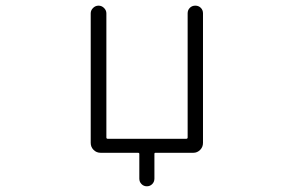

<svg xmlns="http://www.w3.org/2000/svg" viewBox="-20 -565 1040 683"><path d="M647.5 -517.6Q647.5 -529.3 655.3 -537.1Q663.1 -544.9 674.8 -544.9Q686.5 -544.9 694.3 -537.1Q702.1 -529.3 702.1 -517.6V-56.6Q702.1 -42 691.9 -31.7Q681.6 -21.5 668 -21.5H533.2Q529.3 -21.5 529.3 -17.6V70.3Q529.3 82 521.5 89.8Q513.7 97.7 502.4 97.7Q491.2 97.7 483.4 89.8Q475.6 82 475.6 70.3V-17.6Q475.6 -21.5 470.7 -21.5H337.9Q323.2 -21.5 313 -31.7Q302.7 -42 302.7 -56.6V-517.6Q302.7 -528.3 311 -536.6Q319.3 -544.9 330.6 -544.9Q341.8 -544.9 350.1 -536.6Q358.4 -528.3 358.4 -517.6V-76.2Q358.4 -71.3 363.3 -71.3H642.6Q647.5 -71.3 647.5 -76.2Z"/></svg>

Font: Gen Jyuu Gothic L Monospace Light
Style: Regular
Weight: 300
Designer: [Source Han Sans]
Ryoko NISHIZUKA  (kana & ideographs); Paul D. Hunt (Latin, Greek & Cyrillic); Wenlong ZHANG  (bopomofo
Version: Version 1.002.20150607